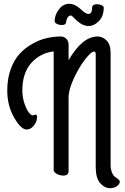

<svg xmlns="http://www.w3.org/2000/svg" viewBox="-20 -891 656 1005"><path d="M339 -658V-576Q411 -700 491 -700Q517 -700 538 -679Q559 -658 559 -613V-30Q559 -4 566.5 13Q574 30 583 35.5Q592 41 599.5 47.5Q607 54 607 60Q607 72 592.5 83Q578 94 556 94Q528 94 505 68.5Q482 43 481 -13V-607Q481 -621 472 -621Q457 -621 425 -579.5Q393 -538 366 -479.5Q339 -421 339 -381V5Q339 28 311 28Q293 28 277 19Q261 10 261 -1V-622Q189 -613 143 -560.5Q97 -508 97 -418Q97 -381 108 -349Q119 -317 131 -302Q143 -287 150 -287Q153 -287 158.5 -289Q164 -291 166 -291Q174 -291 174 -279Q174 -254 157 -233.5Q140 -213 120 -213Q90 -213 54 -275.5Q18 -338 18 -418Q18 -479 36 -528.5Q54 -578 82.5 -609Q111 -640 149 -661.5Q187 -683 224.5 -691.5Q262 -700 299 -700Q315 -700 327 -688Q339 -676 339 -658ZM325 -773Q325 -760 302 -760Q289 -760 277.5 -766Q266 -772 266 -780Q266 -812 288 -841.5Q310 -871 342 -871Q372 -871 400.5 -844.5Q429 -818 442 -818Q462 -818 462 -849Q462 -869 489 -869Q501 -869 512 -863.5Q523 -858 523 -851Q523 -807 498 -781Q473 -755 444 -755Q421 -755 401 -768.5Q381 -782 368.5 -796Q356 -810 351 -810Q332 -810 325 -773Z"/></svg>

Font: Grand Hotel
Style: Regular
Weight: 400
Designer: Brian J. Bonislawsky & Jim Lyles for Astigmatic (AOETI)
Foundry: Astigmatic (AOETI)
Version: Version 001.000